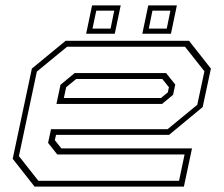

<svg xmlns="http://www.w3.org/2000/svg" viewBox="-20 -691 828 711"><path d="M680 -540 761 -437 730.5 -294.5 606 -191.5H187.5L183 -172L207 -141.5H691L661 0H108L27 -103L98 -437L223 -540ZM665 -518H228.5L116.5 -426L50 -113L122 -21.5H643L663.5 -119H192L158 -162L169 -212.5H600.5L710.5 -303L737 -427ZM595 -420.5 629 -378 621 -340 580 -306H189L204 -377L256.5 -420.5ZM581 -398.5H262L225 -368L216.5 -328H576L601.5 -349L605.5 -368ZM507 -566 529 -671H635L613 -566ZM299 -566 321 -671H427L405 -566ZM322.5 -585H389.5L403 -651.5H336.5ZM531 -585H597.5L611 -651.5H544.5Z"/></svg>

Font: Tourney Expanded ExtraLight
Style: Italic
Weight: 200
Width: 7
Italic angle: -12°
Designer: Tyler Finck
Foundry: Etcetera Type Co
Version: Version 1.010; ttfautohint (v1.8.3)